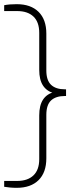

<svg xmlns="http://www.w3.org/2000/svg" viewBox="-40 -770 360 920"><path d="M40 130Q23.5 130 7.5 128.5Q-8.5 127 -20 125V97H42Q92.5 97 120.2 70.5Q148 44 148 -7.5V-217Q148 -264.5 165.8 -292Q183.5 -319.5 219 -329V-323Q183.5 -333 165.8 -360.5Q148 -388 148 -435V-612.5Q148 -664.5 120.2 -690.8Q92.5 -717 42 -717H-20V-745Q-8.5 -747.5 7.5 -748.8Q23.5 -750 40 -750Q107.5 -750 144.8 -713.2Q182 -676.5 182 -609V-432.5Q182 -385 204.8 -363.5Q227.5 -342 271.5 -342H276.5V-310H271.5Q227.5 -310 204.8 -288.8Q182 -267.5 182 -219.5V-11.5Q182 56.5 144.8 93.2Q107.5 130 40 130Z"/></svg>

Font: Encode Sans SC SemiCondensed Thin
Style: Regular
Weight: 250
Width: 4
Designer: Multiple Designers
Foundry: Impallari Type
Version: Version 3.002